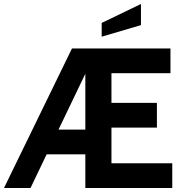

<svg xmlns="http://www.w3.org/2000/svg" viewBox="-31 -943 917 963"><path d="M479 -828 676 -923V-817L479 -759ZM528 -303V-124H833V0H397V-169H203L122 0H-11L330 -700H824V-576H528V-427H756V-303ZM397 -573 262.5 -293H397Z"/></svg>

Font: Cabin
Style: Bold
Weight: 700
Designer: Pablo Impallari
Foundry: Pablo Impallari. http://www.impallari.com Igino Marini. http://www.ikern.com
Version: Version 3.001;hotconv 1.0.109;makeotfexe 2.5.65596